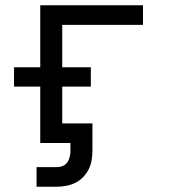

<svg xmlns="http://www.w3.org/2000/svg" viewBox="-20 -540 640 725"><path d="M118 165V91H195Q207 91 217.5 86.5Q228 82 234.5 72.5Q241 63 243.5 51.5Q246 40 246 29V0H132V-213H33V-286H132V-520H520V-446H215V-286H323V-213H215V-74H329V29Q329 47 326 65Q323 83 315 99Q307 115 294 128.5Q281 142 265 150Q249 158 231 161.5Q213 165 195 165Z"/></svg>

Font: Iosevka Custom Extended
Style: Regular
Weight: 400
Width: 7
Monospace: yes
Designer: Belleve Invis
Foundry: Belleve Invis
Version: Version 11.2.4; ttfautohint (v1.8.4)